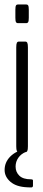

<svg xmlns="http://www.w3.org/2000/svg" viewBox="-20 -676 191 853"><path d="M118.7 156.7Q116.7 156.7 110.1 156.5Q103.5 156.2 102.1 156.2Q52.7 154.3 26.6 131.8Q0.5 109.4 0.5 79.1Q0.5 44.9 25.6 19.5Q50.8 -5.9 94.7 -14.6V-1Q73.2 7.8 61.3 25.1Q49.3 42.5 49.3 64Q49.3 88.4 65.9 104.5Q82.5 120.6 116.7 120.6H119.1Q121.6 120.6 124 121.8Q126.5 123 126.5 125.5V148.4Q126.5 156.7 118.7 156.7ZM59.6 -573.2Q53.7 -573.2 51 -577.9Q48.3 -582.5 48.3 -597.2V-632.3Q48.3 -647 51 -651.6Q53.7 -656.2 59.6 -656.2H96.7Q102.5 -656.2 105.2 -651.6Q107.9 -647 107.9 -632.3V-597.2Q107.9 -582.5 105.2 -577.9Q102.5 -573.2 96.7 -573.2ZM63.5 0Q57.6 0 54.9 -5.4Q52.2 -10.7 52.2 -25.9V-465.3Q52.2 -480.5 54.9 -485.8Q57.6 -491.2 63.5 -491.2H92.8Q98.6 -491.2 101.3 -485.8Q104 -480.5 104 -465.3V-25.9Q104 -10.7 101.3 -5.4Q98.6 0 92.8 0Z"/></svg>

Font: BenchNine Light
Style: Regular
Weight: 300
Version: Version 1 ; ttfautohint (v0.92.18-e454-dirty) -l 8 -r 50 -G 